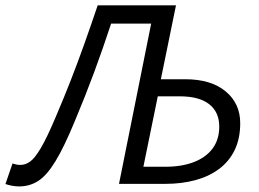

<svg xmlns="http://www.w3.org/2000/svg" viewBox="-66 -676 954 706"><path d="M4.3 9.5Q-7.3 9.5 -21 7.1Q-34.6 4.7 -46 0.7L-20 -74.9Q-13.1 -72.6 -6.4 -71.1Q0.2 -69.6 9.2 -69.6Q27.1 -69.6 44.2 -81.5Q61.2 -93.3 83.5 -130.5Q105.8 -167.7 138.2 -244.2Q167.9 -313.6 194.1 -380.5Q220.2 -447.4 244.4 -515.4Q268.6 -583.4 293.2 -656.3H581.1L525.5 -384.6H615.5Q709.9 -384.6 763.6 -340.1Q817.3 -295.6 817.3 -223.2Q817.3 -166.1 796.7 -123.8Q776 -81.6 738.8 -54.2Q701.6 -26.7 651.8 -13.4Q602 0 543.8 0H371.6L489.9 -589.3H342.6Q313 -499.1 280.5 -411.1Q247.9 -323.1 210.4 -233.8Q170.2 -135.9 138.1 -83.4Q106 -30.8 74.6 -10.7Q43.2 9.5 4.3 9.5ZM461.2 -62.8H541.9Q602.1 -62.8 646.6 -79.9Q691.1 -97 715.7 -129.9Q740.2 -162.8 740.2 -210.6Q740.2 -263.8 703.3 -292.8Q666.3 -321.8 595.4 -321.8H514.2Z"/></svg>

Font: Source Sans 3
Style: Italic
Weight: 200
Italic angle: -11°
Designer: Paul D. Hunt
Foundry: Adobe
Version: Version 3.046;hotconv 1.0.118;makeotfexe 2.5.65603